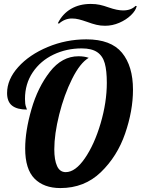

<svg xmlns="http://www.w3.org/2000/svg" viewBox="-20 -950 715 976"><path d="M422 -839Q399 -847 381.5 -851.5Q364 -856 346 -856Q309 -856 280 -830L274 -832Q298 -880 341 -905Q384 -930 441 -930Q467 -930 487.5 -925.5Q508 -921 533 -912Q576 -897 606 -897Q646 -897 669 -920L675 -919Q670 -896 645.5 -872.5Q621 -849 586 -834Q551 -819 514 -819Q491 -819 470 -824Q449 -829 422 -839ZM108 -195Q108 -284 140 -395Q172 -506 233.5 -585Q295 -664 379 -664Q409 -664 431 -656Q387 -630 346.5 -549Q306 -468 281 -368Q256 -268 256 -191Q256 -137 270 -106Q284 -75 314 -75Q363 -75 411.5 -145.5Q460 -216 491.5 -323Q523 -430 523 -529Q523 -591 512.5 -628.5Q502 -666 474 -685Q446 -704 395 -704Q318 -704 252 -672.5Q186 -641 146.5 -582.5Q107 -524 107 -447Q107 -420 112 -407.5Q117 -395 117 -393Q67 -393 41.5 -413Q16 -433 16 -477Q16 -546 72.5 -609Q129 -672 222.5 -711Q316 -750 419 -750Q544 -750 600 -682Q656 -614 656 -494Q656 -387 616 -271Q576 -155 492.5 -74.5Q409 6 287 6Q203 6 155.5 -42Q108 -90 108 -195Z"/></svg>

Font: Lobster
Style: Regular
Weight: 400
Designer: Impallari Type
Foundry: Impallari Type
Version: Version 2.100